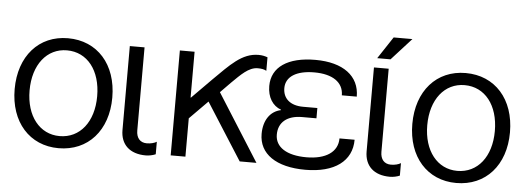

<svg xmlns="http://www.w3.org/2000/svg" viewBox="-47 -806 2603 948"><g transform="rotate(5 1254.5 -331.5)"><path d="M268 -532C124 -532 27 -423 27 -259C27 -96 124 13 268 13C414 13 511 -96 511 -259C511 -423 414 -532 268 -532ZM101 -259C101 -387 169 -472 268 -472C369 -472 436 -387 436 -259C436 -132 369 -47 268 -47C169 -47 101 -132 101 -259Z M575 -104C575 -32 621 11 700 11C717 11 735 7 749 1V-61C738 -54 720 -49 700 -49C667 -49 648 -71 648 -108V-520H575Z M823 -520V0H896V-190L986 -281L1165 0H1248L1038 -332L1088 -383C1132 -426 1169 -466 1214 -466C1234 -466 1247 -463 1257 -457V-524C1243 -529 1230 -532 1212 -532C1130 -532 1074 -469 995 -391L898 -293H896V-520Z M1336 -148C1336 -209 1379 -245 1453 -245H1524V-296H1453C1390 -296 1353 -328 1353 -380C1353 -437 1406 -470 1494 -470C1585 -470 1639 -433 1639 -369H1713C1713 -471 1632 -532 1494 -532C1358 -532 1278 -478 1278 -384C1278 -328 1304 -287 1346 -272V-270C1293 -259 1261 -212 1261 -145C1261 -46 1346 13 1491 13C1636 13 1721 -50 1721 -156H1646C1646 -89 1588 -49 1491 -49C1393 -49 1336 -86 1336 -148Z M1785 -104C1785 -32 1831 11 1910 11C1927 11 1945 7 1959 1V-61C1948 -54 1930 -49 1910 -49C1877 -49 1858 -71 1858 -108V-520H1785ZM1797 -567H1863L1962 -676H1869Z M2239 -532C2095 -532 1998 -423 1998 -259C1998 -96 2095 13 2239 13C2385 13 2482 -96 2482 -259C2482 -423 2385 -532 2239 -532ZM2072 -259C2072 -387 2140 -472 2239 -472C2340 -472 2407 -387 2407 -259C2407 -132 2340 -47 2239 -47C2140 -47 2072 -132 2072 -259Z"/></g></svg>

Font: Non Bureau Light
Style: Regular
Weight: 300
Designer: Jona Saucedo
Foundry: Non Foundry
Version: Version 1.000;FEAKit 1.0